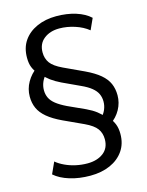

<svg xmlns="http://www.w3.org/2000/svg" viewBox="-132 -794 814 1064"><g transform="rotate(-15 275.0 -262.5)"><path d="M252 189Q188 189 134.5 172.5Q81 156 48 127L78 61Q98 78 127 91.5Q156 105 188.5 112Q221 119 254 119Q310 119 345.5 92Q381 65 381 14Q381 -21 362.5 -46.5Q344 -72 295 -95L180 -148Q129 -172 98 -198Q67 -224 53.5 -254Q40 -284 40 -321Q40 -365 62 -403.5Q84 -442 120 -467L112 -442Q99 -456 90 -478Q81 -500 81 -533Q81 -590 108.5 -630Q136 -670 185 -692Q234 -714 296 -714Q358 -714 408.5 -698Q459 -682 490 -653L461 -589Q429 -615 384 -629.5Q339 -644 295 -644Q242 -644 207 -616.5Q172 -589 172 -539Q172 -504 190.5 -478.5Q209 -453 258 -430L372 -377Q425 -352 455.5 -326Q486 -300 499 -270Q512 -240 512 -203Q512 -160 491 -122Q470 -84 433 -59L441 -84Q454 -70 463 -47Q472 -24 472 8Q472 64 444 104.5Q416 145 366.5 167Q317 189 252 189ZM125 -335Q125 -311 134.5 -291Q144 -271 166 -253.5Q188 -236 225 -218L324 -173Q358 -157 380.5 -139.5Q403 -122 416 -105L391 -104Q409 -121 418.5 -143.5Q428 -166 428 -190Q428 -213 419 -233Q410 -253 388 -271Q366 -289 328 -306L229 -352Q196 -368 173 -385Q150 -402 137 -419L162 -421Q144 -404 134.5 -381.5Q125 -359 125 -335Z"/></g></svg>

Font: Nunito Sans 12pt ExtraLight 10pt Medium
Style: Regular
Weight: 500
Version: Version 3.101;gftools[0.9.27]